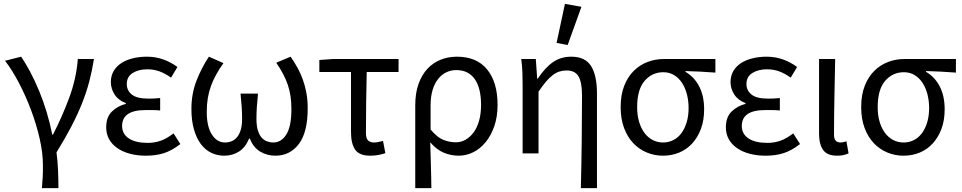

<svg xmlns="http://www.w3.org/2000/svg" viewBox="-20 -790 4956 989"><path d="M196 179Q197 163 198 149.5Q199 136 200 122.5Q201 109 201 93.5Q201 78 201 58Q201 -2 184.5 -75Q168 -148 140.5 -221.5Q113 -295 78 -362Q43 -429 6 -477L89 -498Q111 -466 135 -421Q159 -376 181 -323Q203 -270 220.5 -212Q238 -154 249 -97H253Q300 -188 336.5 -286.5Q373 -385 381 -486H464Q454 -424 439.5 -369Q425 -314 402.5 -257.5Q380 -201 348 -139.5Q316 -78 271 -5Q277 39 279 88Q281 137 281 179Z M732 12Q687 12 649.5 2Q612 -8 584.5 -27Q557 -46 542 -73Q527 -100 527 -134Q527 -187 556.5 -215.5Q586 -244 628 -255V-259Q590 -273 570.5 -303Q551 -333 551 -367Q551 -400 566 -425Q581 -450 606.5 -466Q632 -482 665.5 -490Q699 -498 737 -498Q781 -498 820.5 -484Q860 -470 894 -445L861 -390Q832 -411 802.5 -422Q773 -433 739 -433Q694 -433 663.5 -414Q633 -395 633 -357Q633 -324 659 -303Q685 -282 744 -282Q758 -282 772 -282.5Q786 -283 805 -285V-221Q783 -223 765 -223Q747 -223 729 -223Q609 -223 609 -141Q609 -100 643.5 -77Q678 -54 741 -54Q776 -54 807.5 -65Q839 -76 874 -103L909 -48Q865 -14 824 -1Q783 12 732 12Z M1135 12Q1099 12 1068 -3Q1037 -18 1014.5 -48Q992 -78 979 -123.5Q966 -169 966 -229Q966 -307 992 -374Q1018 -441 1056 -498L1131 -465Q1110 -435 1094 -406.5Q1078 -378 1067 -348Q1056 -318 1050.5 -285Q1045 -252 1045 -214Q1045 -138 1071.5 -97Q1098 -56 1139 -56Q1157 -56 1173 -62.5Q1189 -69 1201 -83.5Q1213 -98 1220 -121Q1227 -144 1227 -178Q1227 -208 1225 -238.5Q1223 -269 1219 -308H1309Q1305 -269 1303 -238.5Q1301 -208 1301 -178Q1301 -143 1308 -119.5Q1315 -96 1327 -82Q1339 -68 1355 -62Q1371 -56 1388 -56Q1429 -56 1455 -97.5Q1481 -139 1481 -227Q1481 -264 1476.5 -294.5Q1472 -325 1462.5 -353Q1453 -381 1438.5 -408.5Q1424 -436 1403 -467L1477 -498Q1497 -469 1513 -440Q1529 -411 1540.5 -378.5Q1552 -346 1558.5 -310Q1565 -274 1565 -232Q1565 -109 1519.5 -48.5Q1474 12 1398 12Q1356 12 1320.5 -9Q1285 -30 1267 -76H1263Q1244 -30 1210.5 -9Q1177 12 1135 12Z M1887 12Q1831 12 1809.5 -19Q1788 -50 1788 -110V-419H1625V-481L1695 -486H2033V-419H1869Q1867 -337 1866 -257.5Q1865 -178 1865 -104Q1865 -78 1875.5 -67Q1886 -56 1906 -56Q1917 -56 1929 -58.5Q1941 -61 1953 -64L1965 -1Q1951 4 1930.5 8Q1910 12 1887 12Z M2119 179V-248Q2119 -311 2136 -358Q2153 -405 2182 -436Q2211 -467 2250 -482.5Q2289 -498 2333 -498Q2436 -498 2489.5 -432Q2543 -366 2543 -250Q2543 -188 2526 -139.5Q2509 -91 2481 -57Q2453 -23 2417 -5.5Q2381 12 2343 12Q2304 12 2267 -3Q2230 -18 2196 -57Q2197 -24 2198 4.5Q2199 33 2199.5 61Q2200 89 2201 118Q2202 147 2202 179ZM2328 -57Q2355 -57 2378.5 -70.5Q2402 -84 2420 -108.5Q2438 -133 2448 -169Q2458 -205 2458 -250Q2458 -290 2450.5 -323Q2443 -356 2427.5 -379.5Q2412 -403 2388 -416Q2364 -429 2330 -429Q2303 -429 2279 -417.5Q2255 -406 2237 -383.5Q2219 -361 2208.5 -327Q2198 -293 2198 -247V-123Q2232 -82 2264 -69.5Q2296 -57 2328 -57Z M2972 179Q2975 59 2976.5 -66Q2978 -191 2978 -297Q2978 -366 2960 -396.5Q2942 -427 2899 -427Q2879 -427 2861.5 -421.5Q2844 -416 2827 -403Q2810 -390 2792.5 -369.5Q2775 -349 2754 -318V0H2672V-353Q2672 -382 2671 -415Q2670 -448 2665 -486H2740L2747 -385H2750Q2788 -442 2828.5 -470Q2869 -498 2923 -498Q2994 -498 3024.5 -450Q3055 -402 3055 -308V179ZM2847 -569 2890 -770 2975 -755 2904 -558Z M3395 12Q3351 12 3311.5 -4.5Q3272 -21 3242 -52.5Q3212 -84 3194.5 -131Q3177 -178 3177 -238Q3177 -302 3195.5 -348.5Q3214 -395 3245 -425.5Q3276 -456 3316 -471Q3356 -486 3399 -486H3665V-416Q3623 -419 3588 -421Q3553 -423 3511 -424V-420Q3556 -394 3581.5 -345Q3607 -296 3607 -227Q3607 -170 3590.5 -126Q3574 -82 3545.5 -51Q3517 -20 3478.5 -4Q3440 12 3395 12ZM3396 -56Q3424 -56 3448.5 -68.5Q3473 -81 3490 -104Q3507 -127 3517 -160Q3527 -193 3527 -234Q3527 -270 3518.5 -303.5Q3510 -337 3493.5 -362.5Q3477 -388 3452.5 -403Q3428 -418 3397 -418Q3339 -418 3300.5 -373.5Q3262 -329 3262 -238Q3262 -196 3272 -162.5Q3282 -129 3300 -105Q3318 -81 3342.5 -68.5Q3367 -56 3396 -56Z M3924 12Q3879 12 3841.5 2Q3804 -8 3776.5 -27Q3749 -46 3734 -73Q3719 -100 3719 -134Q3719 -187 3748.5 -215.5Q3778 -244 3820 -255V-259Q3782 -273 3762.5 -303Q3743 -333 3743 -367Q3743 -400 3758 -425Q3773 -450 3798.5 -466Q3824 -482 3857.5 -490Q3891 -498 3929 -498Q3973 -498 4012.5 -484Q4052 -470 4086 -445L4053 -390Q4024 -411 3994.5 -422Q3965 -433 3931 -433Q3886 -433 3855.5 -414Q3825 -395 3825 -357Q3825 -324 3851 -303Q3877 -282 3936 -282Q3950 -282 3964 -282.5Q3978 -283 3997 -285V-221Q3975 -223 3957 -223Q3939 -223 3921 -223Q3801 -223 3801 -141Q3801 -100 3835.5 -77Q3870 -54 3933 -54Q3968 -54 3999.5 -65Q4031 -76 4066 -103L4101 -48Q4057 -14 4016 -1Q3975 12 3924 12Z M4292 12Q4241 12 4220 -17.5Q4199 -47 4199 -101V-486H4282Q4280 -387 4278 -285Q4276 -183 4276 -95Q4276 -56 4310 -56Q4322 -56 4340 -62L4351 0Q4340 5 4326 8.5Q4312 12 4292 12Z M4634 12Q4590 12 4550.5 -4.5Q4511 -21 4481 -52.5Q4451 -84 4433.5 -131Q4416 -178 4416 -238Q4416 -302 4434.5 -348.5Q4453 -395 4484 -425.5Q4515 -456 4555 -471Q4595 -486 4638 -486H4904V-416Q4862 -419 4827 -421Q4792 -423 4750 -424V-420Q4795 -394 4820.5 -345Q4846 -296 4846 -227Q4846 -170 4829.5 -126Q4813 -82 4784.5 -51Q4756 -20 4717.5 -4Q4679 12 4634 12ZM4635 -56Q4663 -56 4687.5 -68.5Q4712 -81 4729 -104Q4746 -127 4756 -160Q4766 -193 4766 -234Q4766 -270 4757.5 -303.5Q4749 -337 4732.5 -362.5Q4716 -388 4691.5 -403Q4667 -418 4636 -418Q4578 -418 4539.5 -373.5Q4501 -329 4501 -238Q4501 -196 4511 -162.5Q4521 -129 4539 -105Q4557 -81 4581.5 -68.5Q4606 -56 4635 -56Z"/></svg>

Font: CV Source Sans
Style: Regular
Weight: 400
Designer: Paul D. Hunt
Foundry: Adobe Systems Incorporated
Version: Version 3.001